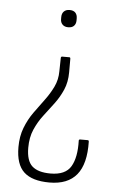

<svg xmlns="http://www.w3.org/2000/svg" viewBox="-50 -526 449 742"><g transform="rotate(5 174.5 -154.5)"><path d="M205 -308Q209 -308 209 -302V-250Q209 -212 196 -182Q183 -152 163.5 -126Q144 -100 124 -74Q104 -48 90.5 -17Q77 14 77 54Q77 105 100 125.5Q123 146 171 146Q229 146 250 110.5Q271 75 269 10Q269 5 274 5H303Q306 5 307 6.5Q308 8 308 10Q310 97 275.5 139Q241 181 170 181Q103 181 71 151.5Q39 122 39 55Q39 13 52 -20.5Q65 -54 85 -82Q105 -110 124.5 -136Q144 -162 157.5 -190Q171 -218 171 -251L172 -302Q172 -308 177 -308ZM190 -490Q205 -490 212.5 -482Q220 -474 220 -460V-452Q220 -439 212.5 -431Q205 -423 190 -423Q176 -423 168 -431Q160 -439 160 -452V-460Q160 -474 168 -482Q176 -490 190 -490Z"/></g></svg>

Font: Sofia Sans Condensed ExtraLight
Style: Regular
Weight: 250
Version: Version 4.100